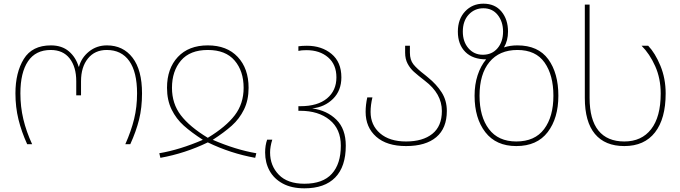

<svg xmlns="http://www.w3.org/2000/svg" viewBox="-20 -785 3702 1045"><path d="M64 -277Q64 -390 109.5 -464Q155 -538 257 -538Q317 -538 355 -505.5Q393 -473 408 -422H410Q423 -471 464.5 -504.5Q506 -538 562 -538Q650 -538 701.5 -471Q753 -404 753 -277Q753 -199 737 -134.5Q721 -70 689 0H662Q694 -72 710 -137.5Q726 -203 726 -277Q726 -393 683.5 -453Q641 -513 561 -513Q496 -513 458.5 -466.5Q421 -420 421 -343V-266H395V-343Q395 -421 359 -467Q323 -513 256 -513Q174 -513 132.5 -451.5Q91 -390 91 -277Q91 -204 107 -136.5Q123 -69 155 0H128Q97 -68 80.5 -135Q64 -202 64 -277Z M847 49Q959 30 1084 -24Q1022 -64 980.5 -101Q939 -138 914 -189Q889 -240 889 -307Q889 -412 948 -475Q1007 -538 1111 -538Q1215 -538 1274 -475Q1333 -412 1333 -307Q1333 -240 1308 -189Q1283 -138 1241.5 -101Q1200 -64 1138 -24Q1263 30 1375 49L1369 74Q1235 50 1111 -10Q987 50 853 74ZM1306 -307Q1306 -398 1257 -455.5Q1208 -513 1111 -513Q1014 -513 965 -455.5Q916 -398 916 -307Q916 -221 964 -158Q1012 -95 1111 -35Q1210 -95 1258 -158Q1306 -221 1306 -307Z M1423 45Q1423 6 1434 -25H1462Q1450 13 1450 45Q1450 117 1497.5 166Q1545 215 1637 215Q1737 215 1786 161Q1835 107 1835 8Q1835 -83 1774 -132.5Q1713 -182 1614 -182H1604V-207H1615Q1709 -207 1760 -249.5Q1811 -292 1811 -364Q1811 -434 1765.5 -473Q1720 -512 1648 -512Q1620 -512 1604 -508V-533Q1624 -536 1650 -536Q1731 -536 1784.5 -491.5Q1838 -447 1838 -364Q1838 -292 1792.5 -247Q1747 -202 1679 -195Q1760 -184 1811 -133.5Q1862 -83 1862 8Q1862 122 1804.5 181Q1747 240 1637 240Q1567 240 1519 214Q1471 188 1447 144Q1423 100 1423 45Z M1970 -176Q1970 -215 1979 -255H2007Q1997 -213 1997 -176Q1997 -104 2048.5 -59.5Q2100 -15 2190 -15Q2281 -15 2333 -56.5Q2385 -98 2385 -181Q2385 -275 2293 -345Q2253 -376 2232.5 -394.5Q2212 -413 2198.5 -438.5Q2185 -464 2185 -498V-536H2211V-498Q2211 -459 2230 -435Q2249 -411 2292 -378Q2291 -379 2309 -364Q2356 -326 2384 -282Q2412 -238 2412 -181Q2412 -87 2354.5 -38.5Q2297 10 2190 10Q2085 10 2027.5 -41Q1970 -92 1970 -176Z M2563 -264Q2563 -325 2579.5 -375.5Q2596 -426 2626 -462Q2553 -462 2512.5 -502.5Q2472 -543 2472 -613Q2472 -681 2511.5 -723Q2551 -765 2611 -765Q2674 -765 2709.5 -722Q2745 -679 2745 -613Q2745 -564 2723 -527Q2756 -538 2796 -538Q2909 -538 2964 -462.5Q3019 -387 3019 -264Q3019 -142 2961 -66Q2903 10 2790 10Q2680 10 2621.5 -65.5Q2563 -141 2563 -264ZM2718 -613Q2718 -667 2689 -703.5Q2660 -740 2611 -740Q2563 -740 2531 -705.5Q2499 -671 2499 -613Q2499 -558 2529.5 -522.5Q2560 -487 2608 -487Q2658 -487 2688 -522.5Q2718 -558 2718 -613ZM2992 -264Q2992 -376 2944 -444.5Q2896 -513 2796 -513Q2698 -513 2644 -447.5Q2590 -382 2590 -264Q2590 -150 2641 -82.5Q2692 -15 2790 -15Q2891 -15 2941.5 -82.5Q2992 -150 2992 -264Z M3163 -252V-760H3189V-252Q3189 -134 3237 -74.5Q3285 -15 3378 -15Q3472 -15 3524 -82Q3576 -149 3576 -276Q3576 -358 3546 -425Q3516 -492 3472 -536H3508Q3546 -496 3574.5 -427Q3603 -358 3603 -276Q3603 -139 3545 -64.5Q3487 10 3378 10Q3273 10 3218 -56Q3163 -122 3163 -252Z"/></svg>

Font: Noto Sans Georgian Thin
Style: Regular
Weight: 250
Designer: Monotype Design team
Foundry: Monotype Imaging Inc.
Version: Version 1.000